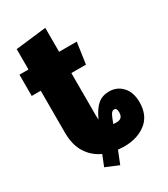

<svg xmlns="http://www.w3.org/2000/svg" viewBox="-188 -751 806 923"><g transform="rotate(-30 215.0 -290.0)"><path d="M432 -130Q432 -57 384 -19.5Q336 18 262 18Q250 18 228 16L200 86L128 56L152 -4Q104 -26 76 -70Q48 -114 48 -184V-415H-2V-533H48V-646L218 -666V-533H316L299 -415H218V-179Q218 -163 219 -156Q242 -206 267.5 -227Q293 -248 330 -248Q374 -248 403 -216.5Q432 -185 432 -130ZM323 -138Q323 -161 308 -161Q298 -161 290.5 -149.5Q283 -138 270 -102Q276 -101 287 -101Q305 -101 314 -109.5Q323 -118 323 -138Z"/></g></svg>

Font: Fira Sans Extra Condensed ExtraBold
Style: Regular
Weight: 800
Width: 1
Designer: Carrois Corporate & Edenspiekermann AG
Foundry: Carrois Corporate GbR & Edenspiekermann AG
Version: Version 4.203